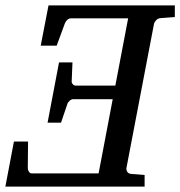

<svg xmlns="http://www.w3.org/2000/svg" viewBox="-37 -691 667 711"><path d="M142.6 -670.9H610.4V-627.9L559.1 -624Q548.3 -623.5 541.5 -616.5Q534.7 -609.4 533.2 -602.1L431.2 -68.8Q430.2 -61.5 434.3 -54.7Q438.5 -47.9 449.2 -46.9L498.5 -43V0H-17.1L14.6 -167H66.9L65.9 -67.9Q65.4 -63 69.6 -55.9Q73.7 -48.8 80.1 -48.8H328.1L380.4 -323.7H233.4Q227.1 -323.7 220.2 -317.4Q213.4 -311 212.4 -305.7L189 -236.8H139.2L181.6 -460H231.4L228.5 -391.1Q227.5 -385.7 231.9 -379.9Q236.3 -374 243.2 -374H390.1L437.5 -623H225.1Q218.3 -623 211.9 -617.2Q205.6 -611.3 203.1 -604L172.9 -522H113.8Z"/></svg>

Font: Charis
Style: Italic
Weight: 400
Italic angle: -11°
Designer: Walt Agee, Miriam Martin, Annie Olsen, Victor Gaultney, Lorna Priest, Alan Ward, Bob Hallissy, Martin Hosken, Sharon Cor
Foundry: SIL Global
Version: Version 7.000